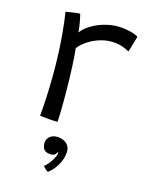

<svg xmlns="http://www.w3.org/2000/svg" viewBox="-146 -610 718 928"><g transform="rotate(20 213.0 -146.0)"><path d="M126.5 -441.5Q143 -467.5 173.2 -488.8Q203.5 -510 241 -522.5Q278.5 -535 315.5 -535Q339 -535 363.5 -531Q388 -527 402 -519L385.5 -438Q373.5 -443 354.2 -449Q335 -455 306 -455Q274 -455 242.2 -443.2Q210.5 -431.5 184 -411.5Q157.5 -391.5 140.5 -366Q148 -329 155 -276.5Q162 -224 167.5 -169.2Q173 -114.5 176.2 -69.2Q179.5 -24 179.5 -1Q163 0.5 137 0.8Q111 1 90.5 0Q90.5 -48 88.5 -99Q86.5 -150 82.2 -202.8Q78 -255.5 71.2 -308.8Q64.5 -362 55.2 -413.5Q46 -465 34 -514Q44 -517 58.5 -520.5Q73 -524 86 -526.8Q99 -529.5 104 -529.5Q110.5 -512 117.5 -485Q124.5 -458 126.5 -441.5ZM218 242.5Q214.5 240.5 206 235Q197.5 229.5 191 221.5Q200 213.5 210 199Q220 184.5 227 168.8Q234 153 234 141.5Q234 136.5 232 133.5Q230 142.5 222.8 150.2Q215.5 158 197 158Q172 158 163.5 143.5Q155 129 155 113.5Q155 101 161.5 90.5Q168 80 180.2 73.8Q192.5 67.5 209 67.5Q228 67.5 242.2 74.2Q256.5 81 264.5 94Q272.5 107 272.5 125.5Q272.5 157 257.5 189Q242.5 221 218 242.5Z"/></g></svg>

Font: Grandstander Thin Light
Style: Regular
Weight: 300
Version: Version 1.200